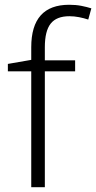

<svg xmlns="http://www.w3.org/2000/svg" viewBox="-20 -785 403 805"><path d="M295 -486H168V0H111V-486H13V-517L111 -534V-587Q111 -765 270 -765Q298 -765 321 -760.5Q344 -756 363 -750L350 -703Q332 -709 311.5 -713Q291 -717 271 -717Q217 -717 192.5 -686Q168 -655 168 -587V-532H295Z"/></svg>

Font: Noto Sans Lao Light
Style: Regular
Weight: 300
Designer: Monotype Design Team
Foundry: Monotype Imaging Inc.
Version: Version 2.003; ttfautohint (v1.8.4.7-5d5b)